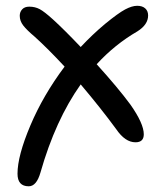

<svg xmlns="http://www.w3.org/2000/svg" viewBox="-20 -467 567 669"><path d="M80.1 182.1Q41 182.1 41 138.2Q41 76.2 85.7 -29.5Q130.4 -135.3 205.1 -234.9Q146.5 -297.9 101.1 -338.9Q73.2 -362.3 61 -378.2Q48.8 -394 48.8 -412.1Q48.8 -425.3 57.4 -434.6Q65.9 -443.8 82 -443.8Q102.1 -443.8 118.4 -435.1Q134.8 -426.3 165 -398.9Q204.6 -362.8 261.2 -303.2Q301.8 -346.7 346.2 -383.8Q392.1 -421.4 416 -434.1Q439.9 -446.8 458 -446.8Q476.1 -446.8 486.1 -437.7Q496.1 -428.7 496.1 -413.1Q496.1 -381.3 459 -357.9Q379.9 -312 316.9 -243.2Q391.6 -160.6 434.1 -103Q481 -36.6 481 1Q481 28.8 452.1 28.8Q416 28.8 384.8 -17.1Q331.5 -89.8 261.2 -172.9Q172.9 -48.3 121.1 133.8Q107.4 182.1 80.1 182.1Z"/></svg>

Font: Shantell Sans Irregular Bouncy
Style: Regular
Weight: 400
Designer: Stephen Nixon, Anya Danilova, Shantell Martin
Foundry: Arrow Type
Version: Version 1.006;[9816181b4]